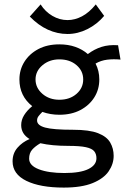

<svg xmlns="http://www.w3.org/2000/svg" viewBox="-20 -676 590 870"><path d="M249 -156Q208 -156 172 -169Q161 -158 154.5 -149.5Q148 -141 148 -130Q148 -108 184.5 -98Q221 -88 311 -88Q385 -88 424.5 -72.5Q464 -57 479.5 -30Q495 -3 495 30Q495 67 472.5 100Q450 133 400 153.5Q350 174 269 174Q162 174 99.5 143.5Q37 113 37 55Q37 19 59 -6.5Q81 -32 114 -46Q76 -69 76 -109Q76 -133 89.5 -154.5Q103 -176 126 -195Q68 -241 68 -316Q68 -360 90.5 -396Q113 -432 153.5 -453.5Q194 -475 249 -475Q289 -475 321.5 -463.5Q354 -452 378 -431Q407 -453 440 -463.5Q473 -474 515 -471L526 -406Q494 -409 465.5 -405.5Q437 -402 413 -388Q430 -355 430 -316Q430 -271 407.5 -235Q385 -199 344.5 -177.5Q304 -156 249 -156ZM249 -224Q296 -224 326.5 -250.5Q357 -277 357 -316Q357 -355 326.5 -381Q296 -407 249 -407Q204 -407 172.5 -380.5Q141 -354 141 -316Q141 -278 172 -251Q203 -224 249 -224ZM112 43Q112 74 156 91Q200 108 272 108Q344 108 380.5 90Q417 72 417 41Q417 22 407 9.5Q397 -3 369.5 -9Q342 -15 290 -15Q253 -15 221 -18Q189 -21 163 -27Q139 -13 125.5 2.5Q112 18 112 43ZM286 -522Q240 -522 197 -541.5Q154 -561 115 -601L164 -656Q185 -623 217.5 -604Q250 -585 286 -585Q319 -585 351.5 -602Q384 -619 414 -656L452 -604Q420 -566 376 -544Q332 -522 286 -522Z"/></svg>

Font: Inconsolata SemiExpanded Medium
Style: Regular
Weight: 500
Width: 6
Monospace: yes
Designer: Raph Levien, Cyreal, Brenton Simpson
Foundry: Raph Levien, Cyreal, Google
Version: Version 3.001; ttfautohint (v1.8.2.53-6de2)